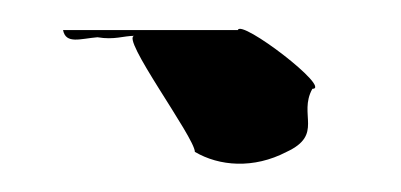

<svg xmlns="http://www.w3.org/2000/svg" viewBox="-20 -314 280 134"><path d="M24 -293C26 -283 36 -287 48 -288C60 -286 66 -289 74 -289C63 -289 116 -218 116 -208C133 -198 157 -196 180 -208C206 -220 188 -234 198 -252C212 -252 148 -301 146 -293Z"/></svg>

Font: bitstorm
Style: sucn
Weight: 400
Version: Version 0.2